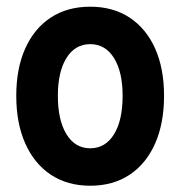

<svg xmlns="http://www.w3.org/2000/svg" viewBox="-20 -561 553 588"><path d="M256.3 7.8Q186.5 7.8 135.7 -25.9Q85 -59.6 57.4 -121.6Q29.8 -183.6 29.8 -267.6Q29.8 -351.6 57.4 -412.8Q85 -474.1 135.7 -507.3Q186.5 -540.5 256.3 -540.5Q326.2 -540.5 377 -507.1Q427.7 -473.6 455.1 -412.4Q482.4 -351.1 482.4 -267.6Q482.4 -183.6 455.1 -121.6Q427.7 -59.6 377 -25.9Q326.2 7.8 256.3 7.8ZM256.3 -106.9Q302.7 -106.9 329.1 -149.7Q355.5 -192.4 355.5 -267.6Q355.5 -340.8 329.1 -383.3Q302.7 -425.8 256.3 -425.8Q210 -425.8 183.6 -383.5Q157.2 -341.3 157.2 -267.6Q157.2 -192.9 183.6 -149.9Q210 -106.9 256.3 -106.9Z"/></svg>

Font: Reddit Sans Condensed
Style: Bold
Weight: 700
Designer: Stephen Hutchings
Foundry: Reddit
Version: Version 1.014